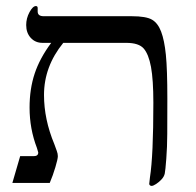

<svg xmlns="http://www.w3.org/2000/svg" viewBox="-20 -607 650 637"><path d="M535.2 -279.8Q535.2 -207 534.9 -162.8Q534.7 -118.7 531.7 -80.1Q528.8 -41.5 526.6 -31.2Q524.4 -21 516.1 -12Q507.8 -2.9 498 3.4Q488.3 9.8 482.9 9.8Q480 9.8 477.5 7.8Q475.1 5.9 475.1 2.9L477.5 -18.6Q488.8 -90.3 488.8 -266.1Q488.8 -342.3 481 -384.8Q473.1 -427.2 456.8 -446Q440.4 -464.8 398.9 -464.8H189.9Q126 -386.2 126 -292Q126 -210.9 160.2 -128.9Q164.6 -116.7 168.2 -106.9Q171.9 -97.2 171.9 -88.9Q171.9 -79.6 163.8 -52.5Q155.8 -25.4 145 0H21L46.9 -88.9H91.8Q106.9 -88.9 106.9 -101.1L102.5 -116.2Q78.1 -179.7 78.1 -250Q78.1 -312 95 -362.8Q111.8 -413.6 149.9 -464.8H121.1Q97.2 -464.8 82 -481.4Q66.9 -498 66.9 -523.9Q66.9 -546.4 77.9 -566.7Q88.9 -586.9 99.1 -586.9Q105 -586.9 105 -580.1V-568.8Q105 -553.2 125 -553.2H417Q464.8 -553.2 484.4 -541.7Q503.9 -530.3 514.6 -502Q525.4 -473.6 530.3 -425.3Q535.2 -377 535.2 -279.8Z"/></svg>

Font: Liberation Serif
Style: Regular
Weight: 400
Designer: Steve Matteson
Foundry: Ascender Corporation
Version: Version 2.1.5